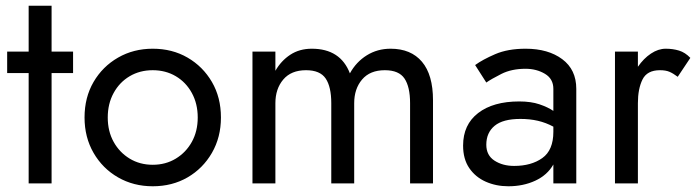

<svg xmlns="http://www.w3.org/2000/svg" viewBox="-20 -640 2434 670"><path d="M80 -620V-460H5V-385H80V0H160V-385H235V-460H160V-620Z M356 -230Q356 -278 376.5 -315.5Q397 -353 432.5 -374Q468 -395 513 -395Q558 -395 593.5 -374Q629 -353 649.5 -315.5Q670 -278 670 -230Q670 -182 649.5 -145Q629 -108 593.5 -86.5Q558 -65 513 -65Q468 -65 432.5 -86.5Q397 -108 376.5 -145Q356 -182 356 -230ZM275 -230Q275 -161 306.5 -106.5Q338 -52 392 -21Q446 10 513 10Q581 10 634.5 -21Q688 -52 719.5 -106.5Q751 -161 751 -230Q751 -300 719.5 -354Q688 -408 634.5 -439Q581 -470 513 -470Q446 -470 392 -439Q338 -408 306.5 -354Q275 -300 275 -230Z M1491 -290Q1491 -379 1452.5 -424.5Q1414 -470 1343 -470Q1297 -470 1260 -447Q1223 -424 1201 -384Q1168 -470 1068 -470Q1025 -470 993 -449Q961 -428 941 -393V-460H861V0H941V-280Q941 -330 968.5 -362.5Q996 -395 1048 -395Q1097 -395 1116.5 -366Q1136 -337 1136 -280V0H1216V-280Q1216 -330 1243.5 -362.5Q1271 -395 1323 -395Q1372 -395 1391.5 -366Q1411 -337 1411 -280V0H1491Z M1677 -352Q1694 -364 1729.5 -382Q1765 -400 1814 -400Q1852 -400 1881.5 -382.5Q1911 -365 1911 -330V-253Q1892 -266 1862.5 -276Q1833 -286 1792 -286Q1701 -286 1648.5 -245.5Q1596 -205 1596 -132Q1596 -85 1617.5 -53.5Q1639 -22 1675 -6Q1711 10 1754 10Q1806 10 1848 -9.5Q1890 -29 1911 -66V0H1991V-330Q1991 -397 1942 -433.5Q1893 -470 1814 -470Q1752 -470 1708 -451Q1664 -432 1638 -413ZM1677 -135Q1677 -177 1706 -201Q1735 -225 1796 -225Q1829 -225 1857 -218.5Q1885 -212 1911 -198V-180Q1911 -116 1872.5 -88.5Q1834 -61 1774 -61Q1734 -61 1705.5 -79.5Q1677 -98 1677 -135Z M2345 -372 2389 -438Q2371 -457 2349.5 -463.5Q2328 -470 2303 -470Q2277 -470 2251.5 -453Q2226 -436 2206 -407V-460H2126V0H2206V-280Q2206 -330 2222 -362.5Q2238 -395 2283 -395Q2303 -395 2316 -389.5Q2329 -384 2345 -372Z"/></svg>

Font: Jost-400-Book
Style: Regular
Weight: 400
Version: Version 3.200; ttfautohint (v0.97) -l 8 -r 50 -G 200 -x 14 -